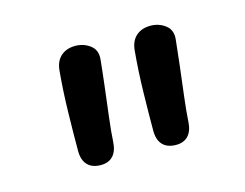

<svg xmlns="http://www.w3.org/2000/svg" viewBox="-50 -859 514 402"><g transform="rotate(-15 206.5 -657.5)"><path d="M93 -744Q95 -764 107 -774.5Q119 -785 138 -785Q156 -785 170 -774.5Q184 -764 182 -744Q180 -723 176 -689.5Q172 -656 168 -623.5Q164 -591 163 -571Q162 -551 152.5 -540.5Q143 -530 126 -530Q107 -530 97 -540.5Q87 -551 87 -571Q87 -608 88 -654.5Q89 -701 93 -744ZM256 -744Q258 -764 270 -774.5Q282 -785 301 -785Q319 -785 333 -774.5Q347 -764 345 -744Q343 -723 339 -689.5Q335 -656 331 -623.5Q327 -591 326 -571Q325 -551 315.5 -540.5Q306 -530 289 -530Q270 -530 260 -540.5Q250 -551 250 -571Q250 -608 251 -654.5Q252 -701 256 -744Z"/></g></svg>

Font: Playpen Sans Thai
Style: Regular
Weight: 400
Designer: Sirin Gunkloy, Laura Meseguer, Veronika Burian, José Scaglione
Foundry: TypeTogether
Version: Version 2.000